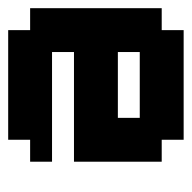

<svg xmlns="http://www.w3.org/2000/svg" viewBox="-20 -449 469 469"><g transform="rotate(90 214.5 -214.5)"><path d="M321.4 -375H375V-160.7H107.1V-107.1H375V-53.6H321.4V0H53.6V-53.6H0V-375H53.6V-428.6H321.4ZM107.1 -321.4V-267.9H267.9V-321.4Z"/></g></svg>

Font: Jersey 10
Style: Regular
Weight: 400
Designer: Sarah Cadigan-Fried
Version: Version 1.000